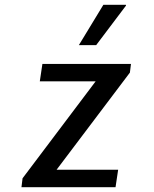

<svg xmlns="http://www.w3.org/2000/svg" viewBox="-20 -776 640 796"><path d="M69 0 73.5 -36.8 376.5 -438.8H145L155.8 -511H523L518.5 -475L214.5 -72.2H469.8L459 0ZM307 -589 408.5 -756H502L502.5 -753L378.8 -589Z"/></svg>

Font: Chivo Mono Medium
Style: Italic
Weight: 500
Italic angle: -8.05°
Monospace: yes
Designer: Hector Gatti
Foundry: Omnibus-Type
Version: Version 1.008